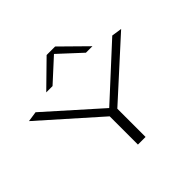

<svg xmlns="http://www.w3.org/2000/svg" viewBox="-219 -1186 1423 1423"><g transform="rotate(-45 492.5 -474.0)"><path d="M458 0V-296L10 -694L91 -706L499 -342L895 -706L976 -694L538 -296V0ZM251 -754 449 -948H538L735 -754H667L493 -915L317 -754Z"/></g></svg>

Font: Georama ExtraExtended Light
Style: Regular
Weight: 300
Width: 8
Designer: Jean-Baptiste Levee
Foundry: Production Type
Version: Version 1.000